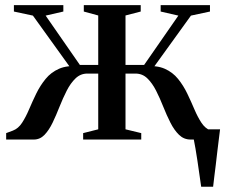

<svg xmlns="http://www.w3.org/2000/svg" viewBox="-20 -532 859 732"><path d="M747 180Q744 158.5 740.2 132.8Q736.5 107 732.8 81.5Q729 56 725.2 34Q721.5 12 718.5 -2L690 -39H819Q816.5 -19.5 813.8 2.8Q811 25 808.2 48.5Q805.5 72 802.8 95.2Q800 118.5 797.2 140Q794.5 161.5 792.5 180ZM3.5 0V-24.5L29 -34Q50 -42 64.2 -64Q78.5 -86 91 -115.5Q103.5 -145 118.2 -175.2Q133 -205.5 153.8 -231Q174.5 -256.5 205.5 -270Q236.5 -283.5 282 -279L267 -248L105.5 -472.5L33 -488V-512.5H221.5V-488L154 -472.5L284.5 -284.5H354.5V-473L299.5 -488V-512.5H516.5V-488L458.5 -473V-284.5H529.5L660 -472.5L592.5 -488V-512.5H780.5V-488L708 -472.5L546 -248L531.5 -279Q577 -283.5 607.8 -270Q638.5 -256.5 659 -231Q679.5 -205.5 694 -175.2Q708.5 -145 721 -115.5Q733.5 -86 748 -64Q762.5 -42 783.5 -34L808.5 -24.5V0H706.5Q681 0 662.5 -18Q644 -36 629.5 -64.8Q615 -93.5 602.2 -125.8Q589.5 -158 575 -186.5Q560.5 -215 541.8 -233.2Q523 -251.5 496.5 -251.5H458.5V-39L518.5 -24.5V0H297V-24.5L354.5 -39V-251.5H313Q287 -251.5 268 -233.2Q249 -215 234.5 -186.5Q220 -158 207.2 -125.8Q194.5 -93.5 180.8 -64.8Q167 -36 149.8 -18Q132.5 0 109 0Z"/></svg>

Font: Merriweather 120pt Medium
Style: Regular
Weight: 500
Version: Version 2.100